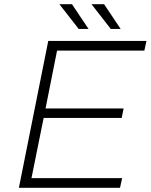

<svg xmlns="http://www.w3.org/2000/svg" viewBox="-20 -895 718 915"><path d="M252 -654 197 -378H569L560 -333H188L130 -46H562L552 0H70L210 -700H678L668 -654ZM263 -875H323L402 -757H355ZM416 -875H476L555 -757H508Z"/></svg>

Font: Idrija
Style: Italic
Weight: 300
Italic angle: -11.3°
Designer: Julieta Ulanovsky
Foundry: Julieta Ulanovsky
Version: Version 7.200